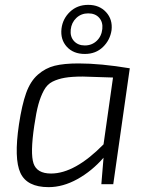

<svg xmlns="http://www.w3.org/2000/svg" viewBox="-20 -758 610 790"><path d="M329 -536Q282 -536 255 -565.5Q228 -595 233 -640Q238 -681 268 -709.5Q298 -738 343 -738Q389 -738 416.5 -708Q444 -678 439 -634Q433 -593 403.5 -564.5Q374 -536 329 -536ZM329 -571Q358 -571 378 -590Q398 -609 401 -639Q404 -667 388 -685Q372 -703 343 -703Q314 -703 294 -684Q274 -665 271 -636Q268 -607 284.5 -589Q301 -571 329 -571ZM446 0H397L406 -109Q358 -54 298.5 -21Q239 12 180 12Q91 12 64 -46.5Q37 -105 58 -246Q70 -326 87.5 -375Q105 -424 136 -451Q167 -478 205 -487.5Q243 -497 303 -497Q394 -497 514 -477ZM406 -164 445 -439Q339 -443 321 -443Q275 -443 246.5 -438Q218 -433 196 -422Q174 -411 160.5 -386Q147 -361 138 -328.5Q129 -296 121 -241Q104 -127 118 -85.5Q132 -44 190 -44Q288 -44 406 -164Z"/></svg>

Font: Exo 2.0 Light
Style: Italic
Weight: 300
Italic angle: -8°
Designer: Natanael Gama
Version: Version 1.001;PS 001.001;hotconv 1.0.70;makeotf.lib2.5.58329